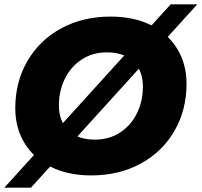

<svg xmlns="http://www.w3.org/2000/svg" viewBox="-24 -790 924 880"><path d="M46 -294Q46 -414 101.5 -510Q157 -606 256.5 -660Q356 -714 483 -714Q589 -714 667.5 -675Q746 -636 788.5 -566Q831 -496 831 -406Q831 -286 775.5 -190Q720 -94 620.5 -40Q521 14 394 14Q288 14 209.5 -25Q131 -64 88.5 -134Q46 -204 46 -294ZM631 -394Q631 -465 587.5 -507.5Q544 -550 466 -550Q400 -550 350 -517Q300 -484 273 -428.5Q246 -373 246 -306Q246 -235 289.5 -192.5Q333 -150 411 -150Q477 -150 527 -183Q577 -216 604 -271.5Q631 -327 631 -394ZM758 -770H880L118 70H-4Z"/></svg>

Font: Montserrat Alternates ExtraBold
Style: Italic
Weight: 800
Italic angle: -11.3°
Designer: Julieta Ulanovsky
Foundry: Julieta Ulanovsky
Version: Version 7.200